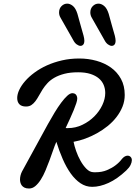

<svg xmlns="http://www.w3.org/2000/svg" viewBox="-20 -1030 753 1068"><path d="M345.2 -317.9Q348.1 -317.4 351.3 -317.4Q354.5 -317.4 357.9 -317.4Q400.4 -317.4 438.2 -335.7Q476.1 -354 504.4 -382.3Q532.7 -410.6 549.1 -445.3Q565.4 -480 565.4 -512.7Q565.4 -536.1 556.9 -557.1Q548.3 -578.1 530 -593.8Q511.7 -609.4 483.2 -618.7Q454.6 -627.9 415 -627.9Q370.6 -627.9 338.6 -619.6Q306.6 -611.3 283.4 -598.1Q260.3 -585 244.4 -567.9Q228.5 -550.8 217 -532.7Q205.6 -514.6 196.3 -497.6Q187 -480.5 177 -467.3Q167 -454.1 154.8 -445.8Q142.6 -437.5 124.5 -437.5Q100.1 -437.5 87.9 -450Q75.7 -462.4 75.7 -484.9Q75.7 -505.9 87.2 -530.3Q98.6 -554.7 119.9 -579.1Q141.1 -603.5 171.9 -626.2Q202.6 -648.9 241 -666.3Q279.3 -683.6 324.7 -694.1Q370.1 -704.6 420.9 -704.6Q470.7 -704.6 516.4 -691.9Q562 -679.2 597.2 -654.1Q632.3 -628.9 653.1 -590.8Q673.8 -552.7 673.8 -502Q673.8 -467.8 661.4 -436.8Q648.9 -405.8 627.9 -378.7Q606.9 -351.6 578.9 -328.9Q550.8 -306.2 519 -288.6Q487.3 -271 453.9 -258.8Q420.4 -246.6 389.2 -241.2Q393.6 -218.3 403.6 -189.7Q413.6 -161.1 428 -135.5Q442.4 -109.9 460 -91.8Q477.5 -73.7 497.1 -72.3Q501 -71.8 504.4 -71.8Q507.8 -71.8 511.2 -71.8Q546.9 -71.8 574.7 -83.5Q602.5 -95.2 621.1 -109.4Q643.1 -125.5 659.2 -147Q674.3 -164.1 689.9 -164.1Q699.7 -164.1 706.5 -157.2Q713.4 -150.4 713.4 -138.7Q713.4 -127.4 706.3 -112.5Q699.2 -97.7 682.1 -81.5Q631.8 -34.2 583.7 -12.5Q535.6 9.3 492.7 9.3Q457.5 9.3 427.7 -10.7Q397.9 -30.8 373.5 -64.9Q349.1 -99.1 329.1 -144.8Q309.1 -190.4 293.5 -241.2Q284.7 -221.2 275.4 -194.1Q266.1 -167 255.4 -138.2Q244.6 -109.4 232.9 -81.3Q221.2 -53.2 207 -31Q192.9 -8.8 176.8 4.9Q160.6 18.6 141.6 18.6Q126 18.6 116.2 13.7Q106.4 8.8 101.1 1.5Q95.7 -5.9 93.5 -14.6Q91.3 -23.4 91.3 -31.2Q91.3 -42.5 94.2 -54.2Q97.2 -65.9 102.5 -76.2L246.6 -339.8Q265.1 -373 283.9 -404.1Q302.7 -435.1 320.6 -459Q338.4 -482.9 354.2 -497.3Q370.1 -511.7 382.8 -511.7Q386.2 -511.7 391.1 -510.5Q396 -509.3 399.9 -506.1Q403.8 -502.9 406.7 -496.8Q409.7 -490.7 409.7 -481.4Q409.7 -472.2 404.3 -455.6Q398.9 -439 390.1 -417.5Q381.3 -396 369.6 -370.4Q357.9 -344.7 345.2 -317.9ZM444.8 -831.5Q446.8 -823.2 448 -816.4Q449.2 -809.6 449.2 -804.2Q449.2 -789.1 443.1 -782Q437 -774.9 427.7 -774.9Q418 -774.9 406.5 -783.2Q395 -791.5 386.7 -808.1Q369.6 -838.9 352.1 -869.1Q334.5 -899.4 317.4 -930.2Q312.5 -938.5 310.5 -945.8Q308.6 -953.1 308.6 -960.9Q308.6 -982.4 322.3 -996.1Q335.9 -1009.8 354 -1009.8Q369.6 -1009.8 385.3 -997.1Q400.9 -984.4 410.6 -953.6Q418.9 -922.9 427.5 -892.6Q436 -862.3 444.8 -831.5ZM618.7 -831.5Q620.6 -823.2 621.8 -816.4Q623 -809.6 623 -804.2Q623 -789.1 616.9 -782Q610.8 -774.9 601.6 -774.9Q591.8 -774.9 580.3 -783.2Q568.8 -791.5 560.5 -808.1Q543.5 -838.9 525.9 -869.1Q508.3 -899.4 491.2 -930.2Q486.3 -938.5 484.4 -945.8Q482.4 -953.1 482.4 -960.9Q482.4 -982.4 496.1 -996.1Q509.8 -1009.8 527.8 -1009.8Q543.5 -1009.8 559.1 -997.1Q574.7 -984.4 584.5 -953.6Q592.8 -922.9 601.3 -892.6Q609.9 -862.3 618.7 -831.5Z"/></svg>

Font: Damion
Style: Regular
Weight: 400
Foundry: vernon adams
Version: Version 1.000